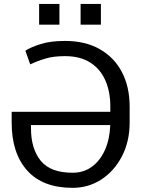

<svg xmlns="http://www.w3.org/2000/svg" viewBox="-20 -925 725 956"><path d="M341.3 10.3Q192.9 10.3 115.5 -75.9Q38.1 -162.1 38.1 -314.5V-368.2H529.3V-394.5Q529.3 -468.8 504.4 -525.1Q479.5 -581.5 429.4 -613.5Q379.4 -645.5 303.7 -645.5Q248 -645.5 208.5 -634Q168.9 -622.6 130.4 -604.5L106.4 -672.4Q131.8 -689.5 181.2 -705.3Q230.5 -721.2 303.7 -721.2Q404.8 -721.2 476.8 -680.2Q548.8 -639.2 587.2 -565.7Q625.5 -492.2 625.5 -394.5V-314.9Q625.5 -220.7 587.4 -147.2Q549.3 -73.7 485.1 -31.7Q420.9 10.3 341.3 10.3ZM341.3 -64.9Q397.5 -64.9 438.5 -95.5Q479.5 -126 502.9 -179.2Q526.4 -232.4 528.8 -300.8V-302.2H134.3V-286.1Q134.3 -184.6 182.6 -124.8Q231 -64.9 341.3 -64.9ZM381.3 -802.2V-905.3H482.4V-802.2ZM174.8 -802.2V-905.3H275.9V-802.2Z"/></svg>

Font: Roboto Slab
Style: Regular
Weight: 400
Designer: Google
Version: Version 2.000; ttfautohint (v1.8.1.43-b0c9)